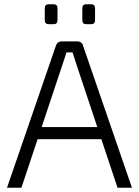

<svg xmlns="http://www.w3.org/2000/svg" viewBox="-20 -885 655 905"><path d="M345 -690Q354 -690 361.5 -685Q369 -680 371 -671L602 0H534L340 -582Q336 -596 331 -610.5Q326 -625 322 -638H293Q289 -625 284.5 -610.5Q280 -596 275 -582L81 0H13L244 -671Q247 -680 254 -685Q261 -690 270 -690ZM482 -286V-229H132V-286ZM410 -865Q428 -865 428 -846V-790Q428 -771 410 -771H387Q368 -771 368 -790V-846Q368 -865 387 -865ZM233 -865Q251 -865 251 -846V-790Q251 -771 233 -771H210Q191 -771 191 -790V-846Q191 -865 210 -865Z"/></svg>

Font: Exo 2 Light
Style: Regular
Weight: 300
Designer: Natanael Gama
Foundry: Natanael Gama
Version: Version 2.010